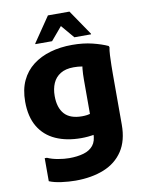

<svg xmlns="http://www.w3.org/2000/svg" viewBox="-105 -833 874 1146"><g transform="rotate(-10 332.0 -260.0)"><path d="M259 240Q218.8 240 173.4 233.9Q127.9 227.7 100 215.4V76H113.6Q140.3 88.2 177.3 94.7Q214.4 101.2 245 101.2Q294.6 101.2 332.2 90.2Q369.8 79.3 390.8 53.2Q411.8 27.2 411.8 -18.8V-344Q411.8 -379.9 414.7 -410Q417.6 -440.1 426.9 -452.1L442.5 -420.6Q435.9 -420.6 413.3 -424.5Q390.7 -428.4 363.6 -428.4Q315.1 -428.4 283.7 -409Q252.3 -389.7 237.7 -356Q223 -322.4 223 -278.8Q223 -208 257.1 -169.8Q291.2 -131.6 363.6 -131.6Q378.3 -131.6 392.8 -133.5Q407.3 -135.4 426.8 -141.8L426.2 -13Q399.2 -7.8 377.7 -5.9Q356.3 -4 337.2 -4Q247.7 -4 181.6 -33.8Q115.6 -63.6 79.6 -124.1Q43.6 -184.6 43.6 -276Q43.6 -349.4 68.7 -403Q93.8 -456.6 139.5 -491.7Q185.2 -526.8 245.9 -544.2Q306.5 -561.6 377.6 -561.6Q445.7 -561.6 500.6 -548Q555.5 -534.3 592.4 -517.2L595.8 -509.2Q591.8 -491.2 590.3 -461.2Q588.8 -431.3 588.3 -400.4Q587.8 -369.4 587.8 -348V-41.2Q587.8 55.6 546.5 118Q505.2 180.4 431.1 210.2Q356.9 240 259 240ZM163.3 -604V-608L266.9 -760H397.3L500.9 -608V-604H399.7L332.1 -683.9L264.5 -604Z"/></g></svg>

Font: Kufam
Style: Regular
Weight: 400
Designer: Wael Morcos, Artur Schmal
Foundry: Original Type
Version: Version 1.301; ttfautohint (v1.8.3)